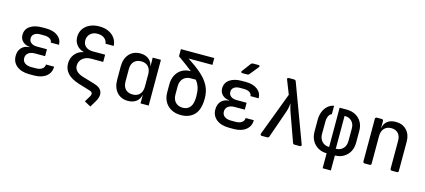

<svg xmlns="http://www.w3.org/2000/svg" viewBox="-68 -1414 4937 2229"><g transform="rotate(15 2400.0 -299.5)"><path d="M335 7H280Q183 7 127 -38Q71 -83 71 -158Q71 -218 104.5 -255.5Q138 -293 199 -297V-301Q148 -305 116 -336Q84 -367 84 -414Q84 -482 138 -519.5Q192 -557 283 -557H330Q418 -557 470 -518Q522 -479 524 -412H425Q424 -440 398.5 -456.5Q373 -473 330 -473H283Q238 -473 212 -453.5Q186 -434 186 -400Q186 -366 212 -346Q238 -326 283 -326H402V-243H280Q230 -243 201.5 -220.5Q173 -198 173 -160Q173 -122 201.5 -100.5Q230 -79 280 -79H335Q382 -79 409.5 -99Q437 -119 437 -152H535Q535 -79 481 -36Q427 7 335 7Z M923 -652Q870 -652 837.5 -620.5Q805 -589 805 -541Q805 -494 837.5 -467Q870 -440 923 -440H1071V-353H928Q864 -353 824.5 -319.5Q785 -286 785 -232Q785 -156 895 -123L1040 -80Q1115 -57 1130.5 -4.5Q1146 48 1102 118L1060 186L984 144L1027 73Q1041 51 1036 33.5Q1031 16 1004 8L866 -34Q681 -91 681 -230Q681 -297 720 -344.5Q759 -392 821 -404V-407Q769 -419 736.5 -459.5Q704 -500 704 -557Q704 -610 731.5 -651.5Q759 -693 808.5 -716.5Q858 -740 923 -740Q987 -740 1035 -717.5Q1083 -695 1110.5 -655.5Q1138 -616 1141 -564H1042Q1038 -603 1006.5 -627.5Q975 -652 923 -652Z M1464 10Q1381 10 1331 -45.5Q1281 -101 1281 -196V-354Q1281 -449 1331 -504.5Q1381 -560 1464 -560Q1524 -560 1563.5 -529.5Q1603 -499 1613 -447H1615L1613 -550H1712V0H1614V-104H1613Q1603 -50 1563.5 -20Q1524 10 1464 10ZM1498 -76Q1551 -76 1582 -109Q1613 -142 1613 -202V-348Q1613 -408 1582 -441Q1551 -474 1498 -474Q1443 -474 1411.5 -441.5Q1380 -409 1380 -349V-202Q1380 -141 1411.5 -108.5Q1443 -76 1498 -76Z M2100 10Q2034 10 1984.5 -16.5Q1935 -43 1907.5 -91.5Q1880 -140 1880 -206V-302Q1880 -364 1905 -411.5Q1930 -459 1974 -485.5Q2018 -512 2076 -512H2082Q2048 -540 2004 -572Q1960 -604 1904 -644V-730H2305V-648H2018Q2114 -586 2181.5 -527.5Q2249 -469 2284.5 -402Q2320 -335 2320 -248Q2320 -115 2261 -52.5Q2202 10 2100 10ZM2100 -78Q2155 -78 2187 -117Q2219 -156 2219 -248Q2219 -306 2206.5 -349Q2194 -392 2163 -432H2099Q2046 -432 2012.5 -397Q1979 -362 1979 -304V-206Q1979 -145 2012 -111.5Q2045 -78 2100 -78Z M2735 7H2680Q2583 7 2527 -38Q2471 -83 2471 -158Q2471 -218 2504.5 -255.5Q2538 -293 2599 -297V-301Q2548 -305 2516 -336Q2484 -367 2484 -414Q2484 -482 2538 -519.5Q2592 -557 2683 -557H2730Q2818 -557 2870 -518Q2922 -479 2924 -412H2825Q2824 -440 2798.5 -456.5Q2773 -473 2730 -473H2683Q2638 -473 2612 -453.5Q2586 -434 2586 -400Q2586 -366 2612 -346Q2638 -326 2683 -326H2802V-243H2680Q2630 -243 2601.5 -220.5Q2573 -198 2573 -160Q2573 -122 2601.5 -100.5Q2630 -79 2680 -79H2735Q2782 -79 2809.5 -99Q2837 -119 2837 -152H2935Q2935 -79 2881 -36Q2827 7 2735 7ZM2666 -645Q2654 -645 2650 -652Q2646 -659 2654 -669L2732 -773Q2741 -785 2756 -785H2820Q2833 -785 2836.5 -778Q2840 -771 2832 -761L2748 -657Q2739 -645 2724 -645Z M3071 0Q3061 0 3056.5 -6.5Q3052 -13 3055 -23L3251 -542L3186 -707Q3178 -730 3202 -730H3265Q3282 -730 3288 -714L3545 -23Q3549 -13 3544 -6.5Q3539 0 3529 0H3466Q3448 0 3443 -16L3324 -348Q3312 -381 3305.5 -409Q3299 -437 3295 -452Q3295 -437 3290.5 -409Q3286 -381 3275 -348L3159 -16Q3153 0 3136 0Z M3851 180V0Q3792 0 3746.5 -26.5Q3701 -53 3675.5 -99.5Q3650 -146 3650 -207V-350Q3650 -403 3668 -447Q3686 -491 3718 -519.5Q3750 -548 3792 -555V-453Q3770 -448 3756 -419.5Q3742 -391 3742 -355L3741 -203Q3741 -147 3774 -112.5Q3807 -78 3860 -78V-550H3946Q4006 -550 4052 -525Q4098 -500 4124 -455Q4150 -410 4150 -350V-207Q4150 -146 4124.5 -99.5Q4099 -53 4053.5 -26.5Q4008 0 3950 0V180ZM3940 -78Q3993 -78 4026 -112.5Q4059 -147 4059 -203V-355Q4059 -407 4027.5 -440Q3996 -473 3945 -473H3940Z M4308 0Q4288 0 4288 -20V-530Q4288 -550 4308 -550H4366Q4386 -550 4386 -530V-445H4387Q4394 -499 4432.5 -529.5Q4471 -560 4534 -560Q4616 -560 4665 -508Q4714 -456 4714 -368V-20Q4714 0 4694 0H4635Q4615 0 4615 -20V-352Q4615 -412 4585 -444Q4555 -476 4503 -476Q4449 -476 4418 -442.5Q4387 -409 4387 -349V-20Q4387 0 4367 0Z"/></g></svg>

Font: Pitagon Sans Mono Medium
Style: Regular
Weight: 500
Monospace: yes
Designer: Travis Tran
Foundry: Pitagon
Version: Version 1.001; ttfautohint (v1.8.4.7-5d5b);gftools[0.9.26]